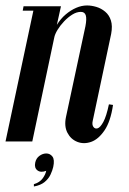

<svg xmlns="http://www.w3.org/2000/svg" viewBox="-47 -518 474 703"><path d="M-26.8 0 75.2 -479H36.2L39.2 -495H176.2L161.2 -427Q175 -449.5 193.5 -465.1Q212 -480.8 232 -489.4Q252 -498 271.8 -498Q287.8 -498 305.6 -492.8Q323.5 -487.5 338.1 -475.2Q352.8 -463 359.1 -443Q365.5 -423 360 -393.8L292.5 -75.5Q289.2 -61.5 295 -53.4Q300.8 -45.2 310.5 -48.2Q320.2 -51.2 331.4 -71.6Q342.5 -92 351.8 -136L366.8 -133.8Q358 -73.5 335.8 -40.8Q313.5 -8 286.8 1.4Q260 10.8 236.1 1.4Q212.2 -8 199.9 -31.8Q187.5 -55.5 194.5 -89.2L265.8 -422Q271 -449.5 267 -462Q263 -474.5 249 -474.5Q233.5 -474.5 217.5 -464.5Q201.5 -454.5 187.5 -439.6Q173.5 -424.8 163.6 -408.6Q153.8 -392.5 151.5 -379.8L71.2 0ZM122.2 107.4Q102.4 115.1 90.2 105.9Q78 96.7 81.9 77.7Q85.2 61.5 97.3 52.7Q109.5 43.9 122.4 43.9Q136.3 43.9 145 55.2Q153.7 66.6 147.9 93.4Q145 106.3 137.9 121.4Q130.8 136.6 116.2 148.5Q101.7 160.4 77.1 164.8L77 156.4Q98.5 149.9 109.1 135.3Q119.7 120.7 122.2 107.4Z"/></svg>

Font: Emberly Black
Style: Italic
Weight: 900
Italic angle: -12°
Designer: Rajesh Rajput
Foundry: Rajesh Rajput
Version: Version 1.000